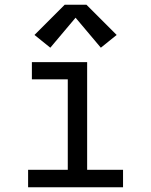

<svg xmlns="http://www.w3.org/2000/svg" viewBox="-20 -793 640 813"><path d="M99 0V-74H267V-457H115V-530H349V-74H501V0ZM193 -591 126 -645 254 -773H346L474 -645L407 -591L300 -718Z"/></svg>

Font: Iosevka Curly Slab Extended
Style: Regular
Weight: 400
Width: 7
Monospace: yes
Designer: Belleve Invis
Foundry: Belleve Invis
Version: Version 11.1.0; ttfautohint (v1.8.3)